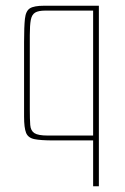

<svg xmlns="http://www.w3.org/2000/svg" viewBox="-20 -490 435 670"><path d="M325 -470V160H305V0H166Q122 0 100 -4.5Q78 -9 71 -26.5Q64 -44 64 -83V-343Q64 -397 67 -424.5Q70 -452 84.5 -461Q99 -470 134 -470ZM305 -453H138Q114 -453 102.5 -446Q91 -439 87.5 -420.5Q84 -402 84 -367V-108Q84 -74 85.5 -54Q87 -34 100 -25.5Q113 -17 147 -17H305Z"/></svg>

Font: Smooch Sans Thin Thin
Style: Regular
Weight: 250
Version: Version 1.010